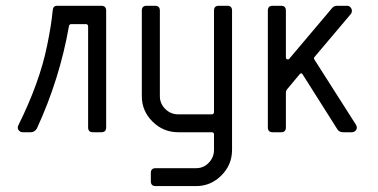

<svg xmlns="http://www.w3.org/2000/svg" viewBox="-20 -458 1308 665"><path d="M347.7 -421.4V-16.6Q347.7 0 331.1 0H301.8Q285.2 0 285.2 -16.6V-366.2Q285.2 -374.5 276.9 -374.5H227.1Q219.7 -374.5 218.8 -367.2Q186.5 -183.6 107.4 -12.2Q99.1 0 86.9 0H59.1Q49.8 0 44.4 -7.3Q39.1 -14.6 43.5 -23.9Q117.2 -172.4 143.1 -299.8Q157.7 -370.1 162.6 -422.4Q163.6 -438 178.2 -438H330.6Q347.7 -438 347.7 -421.4Z M783.7 -421.4V61Q783.7 112.8 746.8 149.7Q710 186.5 659.2 186.5H519Q502.4 186.5 502.4 169.9V141.1Q502.4 124.5 519 124.5H659.2Q685.1 124.5 703.1 105.7Q721.2 86.9 721.2 61V7.3Q721.2 0 712.9 0H597.2Q545.4 0 508.3 -36.9Q471.2 -73.7 471.2 -124.5V-421.4Q471.2 -438 487.8 -438H517.1Q533.7 -438 533.7 -421.4V-124.5Q533.7 -99.6 552.2 -80.8Q570.8 -62 597.2 -62H712.9Q721.2 -62 721.2 -70.3V-421.4Q721.2 -438 737.8 -438H767.1Q783.7 -438 783.7 -421.4Z M970.2 -421.4V-258.3Q970.2 -254.4 974.4 -252.7Q978.5 -251 981.4 -253.9L1129.9 -429.7Q1136.2 -438 1147.5 -438H1182.6Q1191.9 -438 1196.8 -428.5Q1201.7 -418.9 1195.3 -409.7L1069.8 -261.2Q1065.9 -257.3 1068.8 -252L1212.9 -25.9Q1215.8 -20.5 1215.8 -16.6Q1215.8 -9.3 1210.7 -4.6Q1205.6 0 1198.2 0H1168.5Q1154.8 0 1148.4 -10.3L1028.3 -200.2Q1024.4 -207.5 1018.1 -201.2L976.6 -151.4Q970.2 -145 970.2 -136.7V-16.6Q970.2 0 953.6 0H924.3Q907.7 0 907.7 -16.6V-421.4Q907.7 -438 924.3 -438H953.6Q970.2 -438 970.2 -421.4Z"/></svg>

Font: GOSTRUS
Style: type_B
Weight: 400
Designer: Юрий и Татьяна Кривогуз
Version: Version 02.00